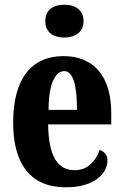

<svg xmlns="http://www.w3.org/2000/svg" viewBox="-20 -788 526 818"><path d="M254 -628C299 -628 336 -650 336 -698C336 -747 299 -768 254 -768C208 -768 173 -747 173 -698C173 -650 208 -628 254 -628ZM260 10C388 10 438 -53 438 -106C438 -128 423 -143 405 -149C386 -100 354 -63 298 -63C225 -63 187 -123 185 -258H454V-307C454 -465 377 -549 251 -549C114 -549 36 -453 36 -265C36 -91 109 10 260 10ZM308 -320H187C187 -427 214 -485 254 -485C292 -485 308 -423 308 -320Z"/></svg>

Font: Noto Serif Sinhala ExtraCondensed ExtraBold
Style: Regular
Weight: 800
Width: 2
Designer: Jelle Bosma - Monotype Design Team
Foundry: Monotype Imaging Inc.
Version: Version 2.007